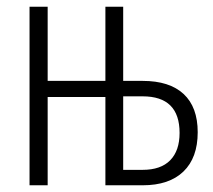

<svg xmlns="http://www.w3.org/2000/svg" viewBox="-20 -552 636 572"><path d="M68 0V-532H122V-311H294V-532H347V-311H405Q485 -311 527 -272Q569 -233 569 -158Q569 -82 526.5 -41Q484 0 405 0H294V-263H122V0ZM347 -46H405Q459 -46 487 -74.5Q515 -103 515 -156Q515 -265 405 -265H347Z"/></svg>

Font: Noto Sans ExtraCondensed Light
Style: Regular
Weight: 300
Width: 2
Designer: Monotype Design Team
Foundry: Monotype Imaging Inc.
Version: Version 2.013; ttfautohint (v1.8.4.7-5d5b)